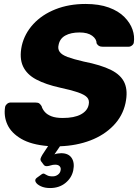

<svg xmlns="http://www.w3.org/2000/svg" viewBox="-20 -730 702 970"><path d="M233 220Q206 220 186.5 211Q167 202 160.5 190Q154 178 165 169L187 153Q197 145 203 147.5Q209 150 218 155.5Q227 161 246 161Q261 161 272.5 152.5Q284 144 286 131Q289 119 282 110.5Q275 102 259 102Q247 102 236.5 105.5Q226 109 217 109.5Q208 110 202 104L187 84Q183 78 185 71Q187 64 194 52L223 8Q138 1 87.5 -28.5Q37 -58 17.5 -100.5Q-2 -143 6 -191Q8 -199 16 -205.5Q24 -212 33 -212H159Q173 -212 179 -207Q185 -202 190 -194Q194 -179 206 -165Q218 -151 240 -142.5Q262 -134 297 -134Q355 -134 388.5 -152Q422 -170 428 -201Q433 -224 420 -238Q407 -252 373.5 -263.5Q340 -275 284 -287Q211 -303 163 -328.5Q115 -354 96 -395.5Q77 -437 90 -499Q104 -560 148 -608Q192 -656 260 -683Q328 -710 412 -710Q481 -710 530 -692Q579 -674 608.5 -644Q638 -614 649.5 -580.5Q661 -547 656 -515Q655 -507 647 -500.5Q639 -494 630 -494H498Q487 -494 480 -498Q473 -502 468 -511Q468 -533 445.5 -549.5Q423 -566 382 -566Q338 -566 310 -550.5Q282 -535 276 -503Q271 -483 281.5 -468Q292 -453 321.5 -442Q351 -431 403 -419Q490 -402 541 -376.5Q592 -351 609.5 -310.5Q627 -270 614 -209Q600 -144 553 -95.5Q506 -47 436.5 -20.5Q367 6 283 9L255 50Q261 47 272 45.5Q283 44 289 44Q326 44 342 68Q358 92 350 131Q342 169 310.5 194.5Q279 220 233 220Z"/></svg>

Font: Rubik
Style: Bold Italic
Weight: 700
Italic angle: -12°
Designer: Hubert and Fischer
Foundry: Hubert and Fischer
Version: Version 2.300;gftools[0.9.30]